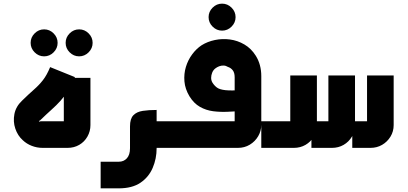

<svg xmlns="http://www.w3.org/2000/svg" viewBox="-20 -811 2235 1053"><path d="M222 -502Q192 -502 170 -524Q148 -546 148 -576Q148 -606 170 -628Q192 -650 222 -650Q252 -650 274 -628Q296 -606 296 -576Q296 -546 274 -524Q252 -502 222 -502ZM414 -502Q384 -502 362 -524Q340 -546 340 -576Q340 -606 362 -628Q384 -650 414 -650Q444 -650 466 -628Q488 -606 488 -576Q488 -546 466 -524Q444 -502 414 -502Z M214 0Q183 0 154.5 -11Q126 -22 105 -42Q77 -67 64 -105.5Q51 -144 59 -185.5Q67 -227 101 -259Q139 -296 166.5 -320Q194 -344 215.5 -371.5Q237 -399 255 -443L391 -388Q373 -345 353.5 -314Q334 -283 312 -258.5Q290 -234 262 -209Q234 -184 200 -151Q194 -148 193.5 -146Q193 -144 196 -144Q199 -146 209 -146H348Q343 -142 339 -137.5Q335 -133 330 -129V-384H476V-125Q476 -91 459.5 -62Q443 -33 414.5 -16.5Q386 0 351 0Z M794 0V-146H952V0ZM532 222V76H631Q659 76 676 57Q693 38 693 2V-118Q693 -160 711.5 -179Q730 -198 763 -203Q796 -208 839 -208V2Q839 59 817.5 109.5Q796 160 750.5 191Q705 222 631 222Z M1198 -643Q1168 -643 1146 -665Q1124 -687 1124 -717Q1124 -747 1146 -769Q1168 -791 1198 -791Q1228 -791 1250 -769Q1272 -747 1272 -717Q1272 -687 1250 -665Q1228 -643 1198 -643Z M933 0V-146H1284Q1280 -142 1275.5 -137.5Q1271 -133 1267 -129V-387Q1267 -412 1256.5 -425.5Q1246 -439 1230 -444Q1219 -451 1206.5 -451.5Q1194 -452 1182 -447.5Q1170 -443 1160 -435Q1149 -426 1143.5 -412Q1138 -398 1138 -384Q1138 -370 1145 -358Q1155 -342 1169.5 -331Q1184 -320 1216 -316.5Q1248 -313 1307 -317V-202Q1269 -200 1228.5 -198Q1188 -196 1149 -201Q1110 -206 1076.5 -225Q1043 -244 1019 -283Q995 -323 991.5 -364.5Q988 -406 999.5 -444Q1011 -482 1034 -513Q1057 -544 1086 -563Q1118 -583 1158.5 -591.5Q1199 -600 1241 -594.5Q1283 -589 1320.5 -567Q1358 -545 1383 -505Q1398 -481 1405.5 -453Q1413 -425 1413 -394V-127Q1413 -93 1396 -64Q1379 -35 1350 -17.5Q1321 0 1285 0Z M1413 0V-146H1589Q1585 -142 1581 -137.5Q1577 -133 1572 -129V-397H1718V-125Q1718 -90 1701 -61.5Q1684 -33 1655.5 -16.5Q1627 0 1592 0ZM1688 0V-146H1799Q1794 -142 1790 -137.5Q1786 -133 1781 -129V-397H1927V-125Q1927 -90 1910 -61.5Q1893 -33 1864.5 -16.5Q1836 0 1801 0ZM1912 0V-146H2010Q2006 -142 2001.5 -137.5Q1997 -133 1993 -129V-397H2139V-125Q2139 -90 2121.5 -61.5Q2104 -33 2075.5 -16.5Q2047 0 2012 0Z"/></svg>

Font: Mada
Style: Bold
Weight: 700
Designer: Khaled Hosny
Version: Version 1.5